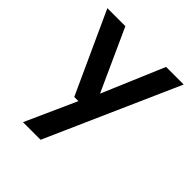

<svg xmlns="http://www.w3.org/2000/svg" viewBox="-195 -628 980 980"><g transform="rotate(45 295.0 -138.0)"><path d="M126 220 250 -56H220L19 -496H149L301 -161L443 -496H570L253 220Z"/></g></svg>

Font: DM Sans 24pt SemiBold
Style: Regular
Weight: 600
Designer: Colophon Foundry, Jonny Pinhorn
Foundry: Colophon Foundry
Version: Version 4.004;gftools[0.9.30]